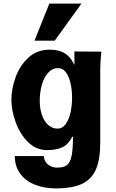

<svg xmlns="http://www.w3.org/2000/svg" viewBox="-20 -837 640 1063"><path d="M62 27H223Q223 44.5 232.5 59Q242 73.5 258.8 82.2Q275.5 91 296 91Q331 91 349.2 78Q367.5 65 375.8 28.8Q384 -7.5 384 -79L380 -80Q359 -37.5 325.5 -21.8Q292 -6 241 -6Q179 -6 134 -51.5Q89 -97 66 -162.5Q43 -228 43 -285Q43 -343.5 65.8 -408Q88.5 -472.5 136.5 -517.2Q184.5 -562 255 -562Q295 -562 325 -549.2Q355 -536.5 377 -504L382 -495Q385.5 -488.5 388.8 -482.8Q392 -477 392 -480V-552L541 -551Q535 -491 535 -453V-49Q535 45 511.5 100Q488 155 434.8 180.5Q381.5 206 289 206Q224 206 172.5 185.2Q121 164.5 91.5 124Q62 83.5 62 27ZM379 -296Q379 -336.5 371 -374Q363 -411.5 345.5 -435.8Q328 -460 301 -460Q270 -460 247 -434.8Q224 -409.5 212 -368Q200 -326.5 200 -279Q200 -237 211.8 -201.8Q223.5 -166.5 246 -145.8Q268.5 -125 299 -125Q326 -125 344.2 -150.8Q362.5 -176.5 370.8 -215.8Q379 -255 379 -296ZM171 -612 253 -817H431L283 -612Z"/></svg>

Font: JuliaMono Black
Style: Regular
Weight: 900
Monospace: yes
Designer: cormullion
Foundry: corm
Version: Version 0.054; ttfautohint (v1.8.4)